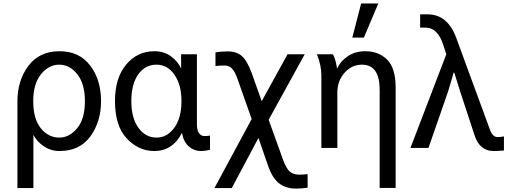

<svg xmlns="http://www.w3.org/2000/svg" viewBox="-20 -850 2915 1103"><path d="M320.3 -59.6Q378.9 -59.6 423.3 -113.3Q467.8 -167 467.8 -268.6Q467.8 -368.2 424.3 -423.3Q380.9 -478.5 320.3 -478.5Q259.8 -478.5 215.3 -423.3Q170.9 -368.2 170.9 -268.6Q170.9 -167 214.4 -113.3Q257.8 -59.6 320.3 -59.6ZM80.1 230.5V-267.6Q80.1 -387.7 143.1 -471.7Q206.1 -555.7 322.3 -555.7Q435.5 -555.7 498 -473.6Q560.5 -391.6 560.5 -268.6Q560.5 -151.4 499.5 -66.9Q438.5 17.6 321.3 17.6Q271.5 17.6 231 -10.3Q190.4 -38.1 171.9 -75.2V230.5Z M640.6 -269.5Q640.6 -402.3 704.6 -479Q768.6 -555.7 867.2 -555.7Q922.9 -555.7 962.9 -525.9Q1002.9 -496.1 1020.5 -456.1V-538.1H1111.3V-136.7Q1111.3 -100.6 1123.5 -84.5Q1135.7 -68.4 1153.3 -68.4Q1172.9 -68.4 1186.5 -71.3V10.7Q1155.3 17.6 1136.7 17.6Q1092.8 17.6 1063 -10.3Q1033.2 -38.1 1025.4 -86.9Q971.7 17.6 866.2 17.6Q776.4 17.6 708.5 -54.2Q640.6 -126 640.6 -269.5ZM734.4 -269.5Q734.4 -172.9 774.9 -116.2Q815.4 -59.6 879.9 -59.6Q939.5 -59.6 981 -115.7Q1022.5 -171.9 1022.5 -269.5Q1022.5 -362.3 982.4 -420.4Q942.4 -478.5 878.9 -478.5Q813.5 -478.5 773.9 -422.4Q734.4 -366.2 734.4 -269.5Z M1217.8 -470.7V-548.8Q1248 -554.7 1289.1 -554.7Q1338.9 -554.7 1369.1 -528.3Q1399.4 -502 1424.8 -433.6L1483.4 -268.6L1631.8 -538.1H1730.5L1523.4 -162.1L1605.5 66.4Q1625 120.1 1646 136.7Q1667 153.3 1698.2 153.3Q1724.6 153.3 1747.1 150.4V228.5Q1708 233.4 1681.6 233.4Q1619.1 233.4 1580.6 201.2Q1542 168.9 1517.6 95.7L1464.8 -57.6L1311.5 230.5H1211.9L1425.8 -166L1343.8 -398.4Q1329.1 -439.5 1312.5 -456.5Q1295.9 -473.6 1271.5 -473.6Q1241.2 -473.6 1217.8 -470.7Z M1800.8 -538.1H1892.6Q1909.2 -507.8 1916 -457H1917Q1934.6 -497.1 1977.1 -526.4Q2019.5 -555.7 2079.1 -555.7Q2155.3 -555.7 2204.1 -507.3Q2252.9 -459 2252.9 -346.7V229.5H2161.1V-334Q2161.1 -478.5 2059.6 -478.5Q2001 -478.5 1959.5 -432.1Q1918 -385.7 1918 -318.4V0H1826.2V-418Q1826.2 -473.6 1800.8 -538.1ZM2003.9 -633.8 2054.7 -830.1H2153.3L2070.3 -633.8Z M2337.9 0 2543.9 -538.1 2528.3 -585.9Q2497.1 -691.4 2423.8 -691.4H2393.6V-767.6H2436.5Q2551.8 -767.6 2601.6 -630.9L2794.9 -104.5Q2810.5 -62.5 2837.9 -62.5Q2854.5 -62.5 2875 -66.4V14.6Q2838.9 17.6 2815.4 17.6Q2735.4 17.6 2706.1 -73.2L2624 -323.2Q2591.8 -426.8 2589.8 -432.6H2585.9Q2580.1 -412.1 2574.7 -393.1Q2569.3 -374 2563 -354Q2556.6 -334 2553.7 -323.2L2441.4 0Z"/></svg>

Font: Gothic A1 Medium
Style: Regular
Weight: 500
Designer: HanYang I&C Co.,Ltd.
Foundry: HanYang I&C Co.,Ltd.
Version: Version 2.50